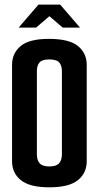

<svg xmlns="http://www.w3.org/2000/svg" viewBox="-20 -794 422 820"><path d="M190.6 6Q107.8 6 69.7 -24.1Q31.5 -54.2 31.5 -105.8V-517.2Q31.5 -566.4 68.3 -597.4Q105.1 -628.3 190.6 -628Q276.5 -627.7 313.5 -597Q350.4 -566.4 350.4 -516.9V-106.2Q350.4 -54.6 312.5 -24.3Q274.5 6 190.6 6ZM190.6 -83.1Q220.2 -83.1 232.3 -96.5Q244.4 -109.9 244.4 -135V-489.4Q244.4 -513.4 233.3 -526.8Q222.2 -540.2 190 -540.2Q159.4 -540.2 148.5 -527Q137.5 -513.7 137.5 -490.4V-134.6Q137.5 -109.6 149.7 -96.4Q161.8 -83.1 190.6 -83.1ZM59.6 -676.1 144.2 -774.3H237.1L321.7 -676.1H247.8L191 -724.9L134.1 -676.1Z"/></svg>

Font: Smooch Sans Thin
Style: Regular
Weight: 100
Designer: Robert E. Leuschke
Foundry: Robert E. Leuschke
Version: Version 1.010